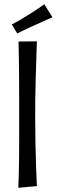

<svg xmlns="http://www.w3.org/2000/svg" viewBox="-20 -893 269 911"><path d="M67 -2Q68 -26 69 -62Q70 -98 70.5 -142.5Q71 -187 71 -237Q71 -287 71 -339Q71 -380 71 -429Q71 -478 70.5 -527Q70 -576 69.5 -619.5Q69 -663 68 -696L155 -697Q154 -661 152.5 -617Q151 -573 149.5 -524.5Q148 -476 147.5 -428.5Q147 -381 147 -339Q147 -286 148 -225Q149 -164 151 -107Q153 -50 155 -10ZM62 -734 36 -777Q54 -786 73 -797Q92 -808 112 -821Q125 -829 138.5 -837.5Q152 -846 165 -855Q178 -864 190 -873L229 -811Q214 -805 199 -798Q184 -791 169.5 -784.5Q155 -778 141 -772Q127 -765 113 -759Q99 -753 86.5 -746.5Q74 -740 62 -734Z"/></svg>

Font: Truculenta Medium
Style: Regular
Weight: 500
Version: Version 1.002